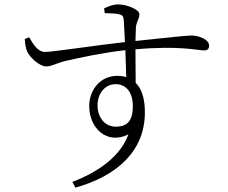

<svg xmlns="http://www.w3.org/2000/svg" viewBox="-20 -793 1040 876"><path d="M508 -215C462 -215 425 -253 425 -313C425 -364 457 -409 508 -409C551 -409 586 -377 586 -309C586 -238 558 -215 508 -215ZM516 -447C434 -447 387 -379 387 -309C387 -207 469 -131 566 -180C530 -81 431 -9 310 37L324 63C511 11 641 -102 641 -280C641 -340 628 -387 599 -415L598 -568C802 -586 881 -563 911 -563C928 -563 934 -571 934 -585C934 -614 885 -631 854 -631C832 -631 759 -623 598 -606L600 -666C601 -692 616 -706 616 -728C616 -751 556 -773 519 -773C494 -773 472 -762 455 -755L458 -733C487 -732 509 -732 523 -728C539 -724 544 -719 545 -698L550 -601C430 -588 221 -556 186 -556C152 -556 132 -591 113 -623L93 -615C94 -596 97 -574 104 -558C115 -533 159 -490 191 -490C216 -490 235 -504 279 -515C344 -530 456 -554 552 -564L556 -441C544 -445 531 -447 516 -447Z"/></svg>

Font: Noto Serif HK Light
Style: Regular
Weight: 300
Designer: Ryoko NISHIZUKA 西塚涼子 (kana & ideographs); Frank Grießhammer (Latin, Greek & Cyrillic); Wenlong ZHANG 张文龙 (bopomofo); San
Foundry: Adobe
Version: Version 2.001;hotconv 1.1.0;makeotfexe 2.6.0